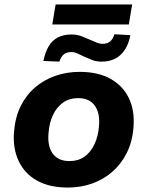

<svg xmlns="http://www.w3.org/2000/svg" viewBox="-20 -832 663 863"><path d="M285 11Q202 11 146 -20.5Q90 -52 63.5 -109Q37 -166 43 -239Q48 -304 72.5 -354Q97 -404 137 -438.5Q177 -473 228.5 -491Q280 -509 338 -509Q421 -509 477 -477.5Q533 -446 559.5 -390.5Q586 -335 580 -260Q575 -195 550 -145Q525 -95 485 -60Q445 -25 394 -7Q343 11 285 11ZM292 -108Q332 -108 360 -128Q388 -148 405 -184.5Q422 -221 425 -267Q430 -325 405.5 -358Q381 -391 331 -391Q292 -391 263.5 -371Q235 -351 218 -315Q201 -279 198 -232Q193 -174 217.5 -141Q242 -108 292 -108ZM215 -722 230 -812H574L559 -722ZM247 -555 175 -558Q183 -597 198.5 -623.5Q214 -650 239.5 -663.5Q265 -677 302 -677Q327 -677 348 -668.5Q369 -660 388 -652Q403 -645 416 -640Q429 -635 440 -635Q463 -635 475.5 -646Q488 -657 494 -678L566 -674Q555 -617 522.5 -586Q490 -555 436 -555Q412 -555 392.5 -563Q373 -571 355 -579Q341 -586 327.5 -592Q314 -598 301 -598Q278 -598 265.5 -586.5Q253 -575 247 -555Z"/></svg>

Font: Nunito Sans 9pt ExtraBold
Style: Italic
Weight: 800
Italic angle: -9°
Version: Version 3.101;gftools[0.9.27]